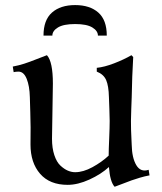

<svg xmlns="http://www.w3.org/2000/svg" viewBox="-20 -711 626 741"><path d="M485.4 -244.1Q485.4 -225.1 485.8 -210Q486.3 -194.8 487.1 -179Q487.8 -163.1 488.3 -152.3Q489.3 -101.6 506.1 -73.5Q522.9 -45.4 553.7 -55.7L557.1 -34.2Q538.6 -30.8 519.5 -25.1Q500.5 -19.5 487.8 -14.9Q475.1 -10.3 454.3 -2.2Q433.6 5.9 422.4 9.8Q404.8 -8.8 400.4 -66.4Q370.1 -38.6 325.2 -18.1Q280.3 2.4 241.2 2.4Q171.9 2.4 134.8 -40.3Q97.7 -83 97.7 -153.3Q97.7 -165.5 97.9 -189.2Q98.1 -212.9 98.1 -219.7Q98.1 -242.7 96.9 -277.6Q95.7 -312.5 95.2 -335.9Q94.2 -378.9 83 -406.7Q71.8 -434.6 51.3 -434.6Q41.5 -434.6 32.7 -432.6L29.3 -454.1Q52.7 -458.5 73.2 -465.1Q93.8 -471.7 121.8 -482.9Q149.9 -494.1 161.1 -498Q184.1 -473.1 184.1 -388.2Q184.1 -362.3 182.4 -280.8Q180.7 -199.2 180.7 -175.8Q180.7 -139.2 189.7 -112.3Q198.7 -85.4 213.1 -72Q227.5 -58.6 241.7 -52.5Q255.9 -46.4 270 -46.4Q301.3 -46.4 336.9 -65.9Q372.6 -85.4 399.4 -110.4Q399.4 -132.3 401.4 -176.5Q403.3 -220.7 403.3 -244.1Q403.3 -258.8 402.1 -290Q400.9 -321.3 400.4 -335.9Q399.4 -379.9 389.6 -402.1Q379.9 -424.3 353.5 -434.6V-449.2Q382.8 -452.1 420.4 -466.6Q458 -481 487.3 -498L494.1 -490.7Q489.7 -417.5 488.3 -335.4Q487.8 -321.3 486.6 -290Q485.4 -258.8 485.4 -244.1ZM182.1 -573.7H147.9Q147.9 -633.8 180.7 -662.6Q213.4 -691.4 270 -691.4Q326.7 -691.4 359.4 -662.6Q392.1 -633.8 392.1 -573.7H357.9Q357.9 -591.8 336.4 -605Q314.9 -618.2 270 -618.2Q225.1 -618.2 203.6 -605Q182.1 -591.8 182.1 -573.7Z"/></svg>

Font: Flanker
Style: Regular
Weight: 400
Designer: Flanker
Foundry: Flanker
Version: Version 2.027